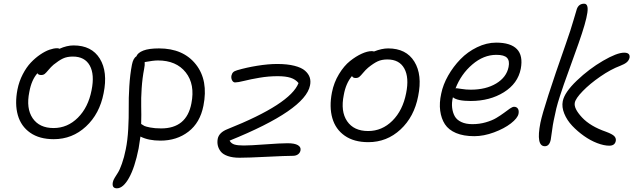

<svg xmlns="http://www.w3.org/2000/svg" viewBox="-20 -791 3431 1036"><path d="M270 -40Q192.9 -40 143.1 -74.7Q93.3 -109.4 76.2 -169.7Q59.1 -230 74.2 -308.1Q83 -352.1 102.8 -390.1Q122.6 -428.2 146.5 -453.4Q170.4 -478.5 197 -496.6Q223.6 -514.6 246.8 -522.7Q270 -530.8 288.1 -530.8Q296.4 -530.8 300.8 -527.8Q340.8 -545.9 377 -545.9Q474.6 -545.9 518.6 -474.6Q562.5 -403.3 539.1 -288.1Q517.6 -176.8 443.8 -108.4Q370.1 -40 270 -40ZM138.2 -294.9Q120.1 -206.1 156.2 -153.1Q192.4 -100.1 269 -100.1Q344.2 -100.1 400.1 -155.8Q456.1 -211.4 474.1 -304.2Q491.2 -388.7 464.4 -437.3Q437.5 -485.8 373 -485.8Q341.8 -485.8 319.6 -475.3Q297.4 -464.8 269 -441.9Q254.9 -429.7 241.9 -414.1Q229 -398.4 221.4 -392.3Q213.9 -386.2 202.1 -386.2Q186.5 -386.2 182.1 -396Q149.9 -359.9 138.2 -294.9Z M610.8 225.1Q582.5 225.1 588.9 191.9Q590.8 181.6 599.1 168Q607.4 154.3 616.7 139.9Q626 125.5 637.9 92Q649.9 58.6 658.7 14.2Q668.5 -33.2 671.9 -95.2Q675.3 -157.2 674.6 -208.5Q673.8 -259.8 677.7 -324.5Q681.6 -389.2 691.9 -441.9Q698.7 -476.6 715.8 -486.8Q723.1 -506.3 753.2 -518.1Q783.2 -529.8 837.9 -529.8Q968.8 -529.8 1036.9 -443.6Q1105 -357.4 1077.6 -220.2Q1059.6 -128.9 996.8 -80.6Q934.1 -32.2 845.7 -32.2Q780.8 -32.2 737.8 -54.2Q731.9 -12.2 728 9.8Q707.5 112.8 676 168.9Q644.5 225.1 610.8 225.1ZM757.8 -419.9Q748 -369.6 744.4 -314.5Q740.7 -259.3 741.9 -216.8Q743.2 -174.3 741.7 -122.1Q752.4 -114.7 759.3 -111.3Q766.1 -107.9 790.5 -103Q814.9 -98.1 849.6 -98.1Q986.8 -98.1 1012.7 -232.9Q1033.2 -335.9 982.2 -400.4Q931.2 -464.8 832 -464.8Q808.1 -464.8 760.7 -456.1Q762.2 -440.4 757.8 -419.9Z M1272.5 60.1Q1235.4 60.1 1209.2 51Q1183.1 42 1171.1 26.6Q1159.2 11.2 1155.3 -5.9Q1151.4 -22.9 1154.8 -42Q1161.6 -76.2 1207.5 -94.2Q1546.9 -229.5 1590.8 -342.8Q1574.7 -362.8 1548.1 -371.3Q1521.5 -379.9 1478.5 -379.9Q1429.2 -379.9 1380.4 -371.6Q1331.5 -363.3 1297.4 -354.7Q1263.2 -346.2 1248.5 -346.2Q1238.8 -346.2 1232.7 -356.9Q1226.6 -367.7 1228.5 -381.8Q1231.4 -394.5 1238 -401.1Q1244.6 -407.7 1259.8 -412.1Q1309.6 -426.8 1368.7 -436.3Q1427.7 -445.8 1475.6 -445.8Q1530.3 -445.8 1568.6 -436Q1606.9 -426.3 1626 -409.4Q1645 -392.6 1651.4 -372.8Q1657.7 -353 1652.8 -330.1Q1627 -197.3 1218.8 -32.2Q1227.5 -16.6 1244.9 -11.2Q1262.2 -5.9 1295.4 -5.9Q1329.6 -5.9 1411.6 -12Q1493.7 -18.1 1531.7 -18.1Q1569.8 -18.1 1587.2 -7.8Q1604.5 2.4 1601.6 20Q1599.1 33.7 1588.1 41.7Q1577.1 49.8 1559.6 49.8Q1522.9 49.8 1421.4 54.9Q1319.8 60.1 1272.5 60.1Z M1967.3 -23.9Q1890.1 -23.9 1840.3 -58.6Q1790.5 -93.3 1773.2 -153.6Q1755.9 -213.9 1771 -292Q1781.7 -346.2 1809.1 -391.1Q1836.4 -436 1868.7 -461.7Q1900.9 -487.3 1931.6 -501.2Q1962.4 -515.1 1985.4 -515.1Q1992.2 -515.1 1998 -513.2Q2040.5 -529.8 2074.2 -529.8Q2171.9 -529.8 2215.8 -458.5Q2259.8 -387.2 2236.3 -272Q2214.8 -160.6 2141.1 -92.3Q2067.4 -23.9 1967.3 -23.9ZM1835 -278.8Q1816.9 -189.9 1853 -137Q1889.2 -84 1966.3 -84Q2041.5 -84 2097.4 -139.6Q2153.3 -195.3 2171.4 -288.1Q2188.5 -372.6 2161.6 -421.4Q2134.8 -470.2 2070.3 -470.2Q2039.6 -470.2 2017.3 -459.7Q1995.1 -449.2 1966.3 -425.8Q1952.1 -413.6 1939.2 -397.9Q1926.3 -382.3 1918.7 -376.2Q1911.1 -370.1 1899.4 -370.1Q1883.3 -370.1 1879.4 -380.9Q1846.2 -341.8 1835 -278.8Z M2539.1 -56.2Q2481 -56.2 2440.7 -73.2Q2400.4 -90.3 2380.6 -120.8Q2360.8 -151.4 2355.2 -193.6Q2349.6 -235.8 2360.8 -286.1Q2370.6 -334.5 2398.2 -383.1Q2425.8 -431.6 2464.4 -471.4Q2502.9 -511.2 2554.2 -536.1Q2605.5 -561 2657.2 -561Q2735.4 -561 2769.3 -525.9Q2803.2 -490.7 2790 -419.9Q2774.4 -340.3 2698.7 -293.2Q2623 -246.1 2520 -246.1Q2447.3 -246.1 2423.8 -266.1Q2416.5 -236.3 2419.7 -209.7Q2422.9 -183.1 2433.8 -163.6Q2444.8 -144 2469.2 -132.6Q2493.7 -121.1 2528.8 -121.1Q2566.9 -121.1 2600.8 -130.9Q2634.8 -140.6 2657.7 -154.3Q2680.7 -168 2699 -181.6Q2717.3 -195.3 2731.2 -205.1Q2745.1 -214.8 2753.9 -214.8Q2767.6 -214.8 2774.4 -204.6Q2781.2 -194.3 2777.8 -176.8Q2772.9 -153.3 2736.8 -125.2Q2700.7 -97.2 2645.5 -76.7Q2590.3 -56.2 2539.1 -56.2ZM2443.8 -314.9Q2447.8 -314.9 2471.2 -311Q2494.6 -307.1 2520 -307.1Q2602.1 -307.1 2657.5 -340.6Q2712.9 -374 2724.1 -429.2Q2731 -462.9 2715.8 -479Q2700.7 -495.1 2658.2 -495.1Q2589.4 -495.1 2528.6 -443.1Q2467.8 -391.1 2438 -314Z M2919.9 -2Q2871.1 -2 2896 -128.9Q2914.1 -216.3 3032.7 -553.2Q3061 -633.8 3074.7 -682.4Q3088.4 -731 3092.8 -743.2Q3103.5 -771 3131.8 -771Q3156.2 -771 3149.4 -722.7Q3142.6 -672.4 3101.6 -556.2Q3082.5 -502 3057.1 -432.1Q3031.7 -362.3 3022.7 -336.4Q3013.7 -310.5 3001.2 -272.2Q2988.8 -233.9 2981.9 -206.1Q2975.1 -178.2 2967.8 -141.1Q2962.9 -118.7 2958.7 -85.4Q2954.6 -52.2 2951.7 -37.1Q2944.3 -2 2919.9 -2ZM3267.6 -4.9Q3238.8 -4.9 3201.9 -19Q3165 -33.2 3130.4 -57.9Q3095.7 -82.5 3067.4 -112.5Q3039.1 -142.6 3024.7 -178Q3010.3 -213.4 3016.6 -245.1Q3025.9 -292.5 3092.3 -356Q3158.7 -419.4 3233.9 -463.1Q3309.1 -506.8 3347.7 -506.8Q3364.3 -506.8 3371.6 -500.2Q3378.9 -493.7 3377 -480Q3373.5 -464.8 3361.6 -454.8Q3349.6 -444.8 3326.7 -436Q3275.9 -417 3219.2 -377.9Q3162.6 -338.9 3124.3 -299.3Q3085.9 -259.8 3081.5 -236.8Q3075.2 -206.1 3120.1 -157.7Q3165 -109.4 3250 -80.1Q3284.2 -67.4 3294.7 -56.2Q3305.2 -44.9 3302.7 -30.8Q3297.9 -4.9 3267.6 -4.9Z"/></svg>

Font: Shantell Sans Bouncy
Style: Italic
Weight: 300
Italic angle: -11.31°
Designer: Stephen Nixon, Anya Danilova, Shantell Martin
Foundry: Arrow Type
Version: Version 1.006;[9816181b4]